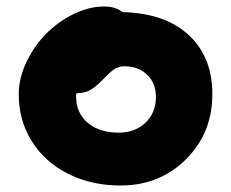

<svg xmlns="http://www.w3.org/2000/svg" viewBox="-20 -553 704 585"><path d="M347.2 12.2Q258.3 12.2 187.5 -23.4Q116.7 -59.1 76.9 -122.6Q37.1 -186 37.1 -266.1Q37.1 -314 60.1 -362.8Q83 -411.6 119.4 -449Q155.8 -486.3 203.4 -509.8Q251 -533.2 296.9 -533.2Q333 -533.2 353 -516.1Q482.4 -513.2 554.7 -446.5Q627 -379.9 627 -266.1Q627 -147.5 546.6 -67.6Q466.3 12.2 347.2 12.2ZM211.9 -258.8Q211.9 -209 247.1 -179Q282.2 -148.9 341.8 -148.9Q391.6 -148.9 423.3 -179.2Q455.1 -209.5 455.1 -257.8Q455.1 -299.8 428.2 -325.4Q401.4 -351.1 358.9 -351.1Q354.5 -351.1 350.3 -350.6Q346.2 -350.1 342 -348.4Q337.9 -346.7 335 -345.7Q332 -344.7 327.4 -341.3Q322.8 -337.9 320.8 -336.7Q318.8 -335.4 313.5 -330.3Q308.1 -325.2 306.4 -323.5Q304.7 -321.8 298.3 -315.4Q292 -309.1 290 -307.1Q268.6 -285.6 252.4 -277.3Q236.3 -269 212.9 -269Q211.9 -266.1 211.9 -258.8Z"/></svg>

Font: Shantell Sans Normal
Style: Regular
Weight: 800
Designer: Stephen Nixon, Anya Danilova, Shantell Martin
Foundry: Arrow Type
Version: Version 1.006;[559af2be0]